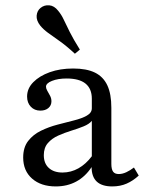

<svg xmlns="http://www.w3.org/2000/svg" viewBox="-20 -681 545 713"><path d="M187.1 11.3Q132.3 11.3 99.2 -17.7Q66.1 -46.8 66.1 -96Q66.1 -133.9 84.7 -157.7Q103.2 -181.5 132.3 -195.6Q161.3 -209.7 193.5 -218.1Q225.8 -226.6 254.8 -233.9Q283.9 -241.1 302.4 -251.6Q321 -262.1 321 -279V-314.5Q321 -351.6 297.6 -370.6Q274.2 -389.5 227.4 -389.5Q195.2 -389.5 173 -380.6Q150.8 -371.8 150.8 -358.9Q150.8 -352.4 155.6 -344Q160.5 -335.5 165.7 -325.8Q171 -316.1 171 -304.8Q171 -289.5 159.7 -279.8Q148.4 -270.2 129.8 -270.2Q108.1 -270.2 94.4 -284.7Q80.6 -299.2 80.6 -322.6Q80.6 -352.4 103.6 -375.8Q126.6 -399.2 164.9 -412.9Q203.2 -426.6 251.6 -426.6Q301.6 -426.6 332.7 -411.3Q363.7 -396 378.6 -364.1Q393.5 -332.3 393.5 -280.6V-72.6Q393.5 -52.4 400 -43.5Q406.5 -34.7 421 -34.7Q434.7 -34.7 449.2 -41.5Q463.7 -48.4 477.4 -58.9L495.2 -29Q474.2 -9.7 450.4 0.8Q426.6 11.3 396.8 11.3Q320.2 11.3 320.2 -60.5Q296.8 -25 263.3 -6.9Q229.8 11.3 187.1 11.3ZM212.1 -40.3Q243.5 -40.3 271.4 -56Q299.2 -71.8 321 -100.8V-232.3Q311.3 -220.2 290.3 -211.7Q269.4 -203.2 244.4 -195.6Q219.4 -187.9 196 -177.4Q172.6 -166.9 157.7 -149.6Q142.7 -132.3 142.7 -104.8Q142.7 -74.2 161.3 -57.3Q179.8 -40.3 212.1 -40.3ZM258.1 -481.5Q225 -512.1 200 -529.4Q175 -546.8 158.1 -559.3Q141.1 -571.8 129.8 -585.5Q114.5 -604.8 116.1 -623Q117.7 -641.1 130.6 -651.6Q144.4 -662.9 162.9 -661.3Q181.5 -659.7 196 -641.1Q208.1 -626.6 216.9 -607.7Q225.8 -588.7 239.1 -562.1Q252.4 -535.5 276.6 -496.8Z"/></svg>

Font: Playfair 9pt Light
Style: Regular
Weight: 300
Designer: Claus Eggers Sørensen
Foundry: Claus Eggers Sørensen
Version: Version 2.001;gftools[0.9.30]